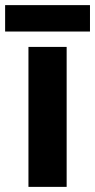

<svg xmlns="http://www.w3.org/2000/svg" viewBox="-33 -729 371 749"><path d="M227 0H78V-546H227ZM318 -709V-606H-13V-709Z"/></svg>

Font: RS Noto Sans
Style: Bold
Weight: 700
Designer: Monotype Design Team
Foundry: Monotype Imaging Inc.
Version: Version 3.10